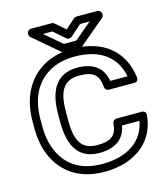

<svg xmlns="http://www.w3.org/2000/svg" viewBox="-136 -1036 1033 1178"><g transform="rotate(-15 380.0 -447.5)"><path d="M381.3 -85C480.8 -85 543.3 -127.9 557.5 -212H668.6C645.4 -84.5 538 -15 381.3 -15C226.7 -15 142.9 -91.4 105.1 -197.9C91.2 -237.1 84 -281.7 84 -332V-378C84 -528.9 148.8 -629.6 259.1 -673.8C295.8 -688.5 337.1 -696 383.5 -696C552.2 -696 642.6 -619.4 668.7 -495H558.7C544.8 -580.6 484.3 -626 383.5 -626C236.5 -626 196.8 -509.6 196.8 -379V-332C196.8 -209.5 228.9 -85 381.3 -85ZM381.3 -135C271.4 -135 246.8 -211.7 246.8 -332V-379C246.8 -504.7 277 -576 383.5 -576C474.8 -576 506.4 -542.6 511.5 -468.3C512.2 -457 522.6 -445 536.4 -445H698.1C720.1 -445 724.2 -462.9 722.9 -473C702.5 -640.3 583.5 -746 383.5 -746C331.7 -746 283.8 -737.5 240.6 -720.2C108.9 -667.5 34 -544.1 34 -378V-332C34 -277 41.9 -226.6 58 -181.1C102.1 -57.1 206.7 35 381.3 35C431.8 35 477.5 28.6 518.3 15.3C631.2 -21.6 711.3 -105.1 721.9 -235C723.6 -255 707.9 -262 697 -262H535.3C524 -262 511.3 -252.5 510.4 -238.7C505.4 -166.3 472.7 -135 381.3 -135ZM399 -817.3 470 -880H531L421.7 -788H342.1L234.3 -880H293.8L366 -817.2C375.9 -808.5 391 -810.2 399 -817.3ZM382.3 -869.3 319.6 -923.8C315.3 -927.6 309.2 -930 303.2 -930H171.2C160.5 -930 146.2 -920.1 146.2 -905V-901C146.2 -894.1 149.4 -886.8 155 -882L316.7 -744C320.9 -740.3 327 -738 332.9 -738H430.8C436.3 -738 442.4 -740.1 446.9 -743.9L609.7 -880.9C615 -885.4 618.6 -892.6 618.6 -900V-905C618.6 -915.7 608.7 -930 593.6 -930H460.5C454.6 -930 448.5 -927.8 443.9 -923.7Z"/></g></svg>

Font: Asimov
Style: WidOu
Weight: 500
Designer: Google
Version: Version 2.000980; 2014